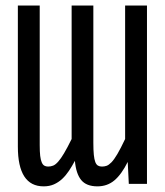

<svg xmlns="http://www.w3.org/2000/svg" viewBox="-20 -658 590 687"><path d="M122.1 -638.2V-138.2Q122.1 -115.2 123.8 -100.6Q125.5 -85.9 129.2 -77.4Q132.8 -68.8 138.4 -65.4Q144 -62 152.3 -62Q161.6 -62 170.2 -65.4Q178.7 -68.8 188.2 -79.6Q197.8 -90.3 209.2 -109.6Q220.7 -128.9 236.3 -160.6V-638.2H314V-147.5Q314 -120.6 315.7 -104Q317.4 -87.4 321 -78.1Q324.7 -68.8 330.6 -65.4Q336.4 -62 344.7 -62Q353.5 -62 361.3 -64.7Q369.1 -67.4 378.7 -77.1Q388.2 -86.9 399.9 -106.7Q411.6 -126.5 427.7 -160.6V-638.2H505.9V0H440.9L437 -78.6Q414.6 -33.7 389.2 -12.5Q363.8 8.8 328.6 8.8Q289.1 8.8 270.5 -13.9Q252 -36.6 248 -82.5Q237.8 -63.5 226.8 -46.9Q215.8 -30.3 202.4 -17.8Q189 -5.4 172.9 1.7Q156.7 8.8 136.2 8.8Q43.9 8.8 43.9 -133.3V-638.2Z"/></svg>

Font: Code New Roman
Style: Regular
Weight: 400
Monospace: yes
Designer: Sam Radian
Foundry: Code New Roman
Version: Version 2.00 November 29, 2014